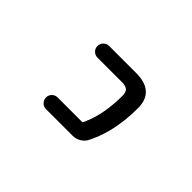

<svg xmlns="http://www.w3.org/2000/svg" viewBox="-69 -852 1138 1138"><g transform="rotate(45 500.0 -283.5)"><path d="M345.7 -18.6Q325.2 -18.6 311 -33.2Q296.9 -47.9 296.9 -67.9Q296.9 -87.9 311 -102.1Q325.2 -116.2 345.7 -116.2H546.9Q554.7 -116.2 557.6 -123Q610.4 -234.4 610.4 -393.6Q610.4 -425.8 596.7 -437.5Q583 -450.2 548.8 -450.2H345.7Q325.2 -450.2 311 -464.4Q296.9 -478.5 296.9 -498.5Q296.9 -518.6 311 -533.2Q325.2 -547.9 345.7 -547.9H572.3Q649.4 -547.9 688.5 -512.7Q727.5 -477.5 727.5 -408.2Q727.5 -292 702.1 -195.3Q684.6 -127 654.3 -68.4Q641.6 -44.9 618.2 -31.7Q594.7 -18.6 567.4 -18.6Z"/></g></svg>

Font: Rounded Mgen+ 1mn medium
Style: Regular
Weight: 500
Designer: [Source Han Sans]
Ryoko NISHIZUKA  (kana & ideographs); Paul D. Hunt (Latin, Greek & Cyrillic); Wenlong ZHANG  (bopomofo
Version: Version 1.059.20150602